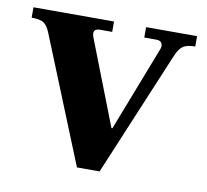

<svg xmlns="http://www.w3.org/2000/svg" viewBox="-64 -535 647 601"><g transform="rotate(10 259.5 -235.0)"><path d="M217 0 55 -400Q46 -422 34.5 -429.5Q23 -437 -4 -437V-470H252V-437H214Q200 -437 196 -430Q192 -423 197 -410L302 -140H305L409 -408Q414 -420 410 -428.5Q406 -437 392 -437H354V-470H516V-437Q490 -437 477.5 -428.5Q465 -420 455 -396L289 0Z"/></g></svg>

Font: Frank Ruhl Libre
Style: Bold
Weight: 700
Designer: Yanek Iontef
Foundry: Fontef
Version: Version 6.004